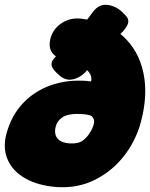

<svg xmlns="http://www.w3.org/2000/svg" viewBox="-63 -769 636 814"><path d="M534 -251Q513 -172 462.5 -107.5Q412 -43 339 -6.5Q266 30 177 24Q99 18 45.5 -12Q-8 -42 -30 -91Q-52 -140 -36 -201Q-15 -279 34 -331Q83 -383 152.5 -407.5Q222 -432 304 -426Q307 -425 311.5 -425Q316 -425 320 -424Q325 -423 324.5 -436.5Q324 -450 314 -463Q298 -484 274.5 -497Q251 -510 218 -515Q179 -520 160 -543Q141 -566 151 -606Q162 -647 198.5 -671Q235 -695 280 -690Q391 -677 458 -616Q525 -555 545 -460Q565 -365 534 -251ZM319 -208Q330 -225 334.5 -242.5Q339 -260 331 -270Q327 -277 318 -280Q309 -283 295.5 -284.5Q282 -286 263 -286Q222 -286 200 -270.5Q178 -255 173 -231Q169 -218 171.5 -202Q174 -186 188.5 -174.5Q203 -163 233 -161Q269 -159 288 -173Q307 -187 319 -208ZM467 -706Q487 -687 478.5 -666.5Q470 -646 448.5 -626Q427 -606 407 -587Q387 -566 375.5 -554.5Q364 -543 356 -533.5Q348 -524 338 -511.5Q328 -499 310 -476Q285 -443 249.5 -433.5Q214 -424 185 -453L176 -461Q157 -480 155.5 -493.5Q154 -507 165.5 -520.5Q177 -534 196 -553Q237 -594 267.5 -634.5Q298 -675 333 -721Q358 -753 394.5 -748Q431 -743 459 -714Z"/></svg>

Font: Winky Sans Black
Style: Italic
Weight: 900
Italic angle: -8.97852°
Designer: Simon Atzbach
Foundry: typofactur
Version: Version 1.205